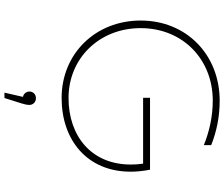

<svg xmlns="http://www.w3.org/2000/svg" viewBox="-92 -652 1004 860"><g transform="rotate(90 410.0 -222.0)"><path d="M419 4C608 4 749 -111 749 -305C749 -333 746 -362 740 -392H418V-361H713C716 -342 717 -323 717 -306C717 -128 588 -27 419 -27C241 -27 106 -165 106 -350C106 -537 244 -673 431 -673C503 -673 571 -657 630 -633V-666C570 -690 503 -704 431 -704C226 -704 72 -556 72 -350C72 -148 220 4 419 4ZM395 260H419L443 184C447 171 450 160 450 148C450 134 439 119 420 119C402 119 390 132 390 148C390 162 400 175 414 177Z"/></g></svg>

Font: Chess Sans ExtraLight
Style: Regular
Weight: 275
Designer: Wolf Bōese
Foundry: Wolf Bōese
Version: Version 7.223;Glyphs 3.3 (3306)